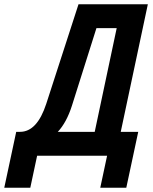

<svg xmlns="http://www.w3.org/2000/svg" viewBox="-95 -730 715 900"><path d="M-75 150 -19 -112H-1Q79 -112 122 -244L273 -710H598L471 -112H553L497 150H375L407 0H79L47 150ZM176 -112H349L452 -598H357L242 -234Q217 -156 176 -112Z"/></svg>

Font: Geist Mono
Style: Bold Italic
Weight: 700
Italic angle: -12°
Monospace: yes
Designer: Basement.studio, Andrés Briganti, Mateo Zaragoza
Foundry: Basement.studio, Vercel, Andrés Briganti, Guido Ferreyra, Mateo Zaragoza
Version: Version 1.500; ttfautohint (v1.8.4.7-5d5b)